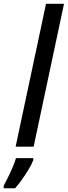

<svg xmlns="http://www.w3.org/2000/svg" viewBox="-86 -780 361 1021"><path d="M-2.9 0 158.7 -759.8H254.4L92.8 0ZM-66.4 221.2V207.5Q-56.6 189.9 -43.7 163.8Q-30.8 137.7 -19 110.1Q-7.3 82.5 -1 61H91.3V70.8Q83 92.8 66.2 120.8Q49.3 148.9 29.8 176Q10.3 203.1 -5.9 221.2Z"/></svg>

Font: Open Sans Condensed SemiBold
Style: Italic
Weight: 600
Width: 3
Italic angle: -12°
Designer: Monotype Design Team
Foundry: Monotype Imaging Inc.
Version: Version 3.000; ttfautohint (v1.8.4)